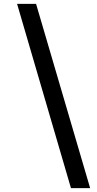

<svg xmlns="http://www.w3.org/2000/svg" viewBox="-20 -804 505 1001"><path d="M350 177 69 -784H168L450 177Z"/></svg>

Font: Merriweather 36pt Black
Style: Italic
Weight: 900
Italic angle: -7.8°
Version: Version 2.101